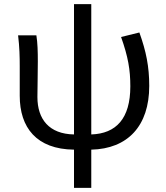

<svg xmlns="http://www.w3.org/2000/svg" viewBox="-20 -715 809 934"><path d="M569 -535C603 -439 614 -376 614 -295C614 -138 545 -65 424 -61V-695H340V-61C219 -63 162 -135 162 -243C162 -278 164 -357 164 -416C164 -464 163 -505 157 -543H68C75 -486 76 -438 76 -394V-249C76 -95 157 11 340 13V199H424V13C601 9 706 -102 706 -297C706 -391 691 -465 658 -557Z"/></svg>

Font: Noto Sans JP Regular
Style: Regular
Weight: 400
Designer: Ryoko NISHIZUKA (kana & ideographs); Paul D. Hunt (Latin, Greek & Cyrillic); Wenlong ZHANG (bopomofo); Sandoll Communica
Foundry: Adobe Systems Incorporated
Version: Version 1.004;PS 1.004;hotconv 1.0.82;makeotf.lib2.5.63406